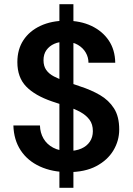

<svg xmlns="http://www.w3.org/2000/svg" viewBox="-20 -811 636 918"><path d="M264 87V-791H331V87ZM306 12Q230 12 171 -15Q112 -42 79 -92Q46 -142 44 -211H171Q172 -176 188 -148.5Q204 -121 234 -105Q264 -89 306 -89Q342 -89 368.5 -100.5Q395 -112 409.5 -133.5Q424 -155 424 -184Q424 -217 408 -238.5Q392 -260 365 -275Q338 -290 303 -301.5Q268 -313 229 -326Q147 -354 105 -397.5Q63 -441 63 -514Q63 -575 92 -619Q121 -663 173.5 -687.5Q226 -712 295 -712Q365 -712 417.5 -687Q470 -662 500 -617.5Q530 -573 531 -511H403Q403 -537 390 -559.5Q377 -582 352.5 -596.5Q328 -611 293 -611Q263 -612 239.5 -601.5Q216 -591 202 -571.5Q188 -552 188 -523Q188 -495 201 -476.5Q214 -458 238 -445.5Q262 -433 293.5 -422Q325 -411 363 -398Q416 -381 458 -356.5Q500 -332 525 -293Q550 -254 550 -192Q550 -138 522 -91.5Q494 -45 440 -16.5Q386 12 306 12Z"/></svg>

Font: DM Sans 16pt SemiBold
Style: Regular
Weight: 600
Version: Version 4.004;gftools[0.9.30]